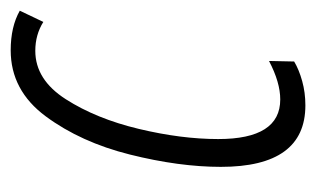

<svg xmlns="http://www.w3.org/2000/svg" viewBox="-136 -445 591 359"><g transform="rotate(-90 159.5 -265.5)"><path d="M224 -11 225 -58Q185 -37 153 -37Q79 -37 79 -153Q79 -222 98 -301.5Q117 -381 153.5 -438Q190 -495 244 -495Q274 -495 298 -480L319 -524Q289 -541 245 -541Q170 -541 121.5 -475.5Q73 -410 50 -318Q27 -226 27 -148Q27 10 142 10Q166 10 187.5 4Q209 -2 224 -11Z"/></g></svg>

Font: Noto Sans Display Condensed Light
Style: Italic
Weight: 300
Width: 3
Designer: Monotype Design team
Foundry: Monotype Imaging Inc.
Version: 1.000